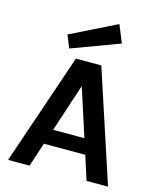

<svg xmlns="http://www.w3.org/2000/svg" viewBox="-130 -990 887 1080"><g transform="rotate(15 313.0 -450.0)"><path d="M147 0H22L243 -649H391L604 0H479L434 -140H193ZM162 -768 429 -900 471 -798 192 -694ZM405 -229 315 -508 223 -229Z"/></g></svg>

Font: Karla Neue
Style: Bold
Weight: 700
Designer: Jonathan Pinhorn
Foundry: PYRS Fontlab Ltd. / Made with FontLab
Version: Version 1.000;PS 001.001;hotconv 1.0.56